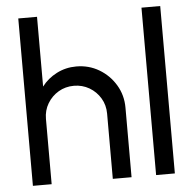

<svg xmlns="http://www.w3.org/2000/svg" viewBox="-53 -803 867 857"><g transform="rotate(-5 380.5 -375.0)"><path d="M502 -311.5V0H418V-292.5Q418 -330.5 399.5 -361.5Q381 -392.5 349.8 -410.8Q318.5 -429 281 -429Q243 -429 212 -410.8Q181 -392.5 162.5 -361.5Q144 -330.5 144 -292.5V0H60V-750H144V-437.5Q170.5 -472.5 211 -493.2Q251.5 -514 299 -514Q355 -514 401 -486.8Q447 -459.5 474.5 -413.5Q502 -367.5 502 -311.5Z M612 0V-750H696V0Z"/></g></svg>

Font: Urbanist Medium
Style: Regular
Weight: 500
Designer: Corey Hu
Foundry: Corey Hu
Version: Version 1.321; ttfautohint (v1.8.4.7-5d5b)